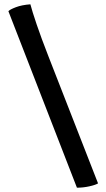

<svg xmlns="http://www.w3.org/2000/svg" viewBox="-20 -775 494 891"><path d="M337 96 19 -723Q26 -731 53.5 -741.5Q81 -752 121 -755Q129 -724 150 -662Q171 -600 205 -513L435 76Q424 83 395.5 89.5Q367 96 337 96Z"/></svg>

Font: Texturina 12pt Black
Style: Regular
Weight: 900
Designer: Guillermo Torres Carreño
Foundry: Omnibus-Type
Version: Version 1.002